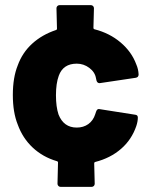

<svg xmlns="http://www.w3.org/2000/svg" viewBox="-20 -721 584 748"><path d="M204 -5 206 -88Q206 -92 202 -93Q147 -109 107.5 -146Q68 -183 49 -236Q30 -283 30 -351Q30 -419 49 -466Q67 -516 105.5 -551Q144 -586 198 -604Q202 -605 202 -609L200 -689Q200 -694 203.5 -697.5Q207 -701 212 -701H334Q339 -701 342.5 -697.5Q346 -694 346 -689L344 -613Q344 -608 348 -607Q407 -592 450 -555.5Q493 -519 511 -470Q519 -452 520 -431Q520 -420 509 -418L368 -397Q359 -397 356 -407L354 -416Q350 -440 328 -456.5Q306 -473 279 -473Q226 -473 209 -426Q198 -396 198 -350Q198 -305 208 -275Q228 -224 279 -224Q305 -224 324 -237.5Q343 -251 351 -276L354 -285Q358 -298 367 -296L507 -274Q517 -273 517 -263Q517 -248 511 -230Q493 -177 451.5 -141Q410 -105 351 -90Q347 -89 347 -84L349 -5Q349 0 345.5 3.5Q342 7 337 7H216Q211 7 207.5 3.5Q204 0 204 -5Z"/></svg>

Font: Barlow GEO ExtraBold
Style: Regular
Weight: 800
Designer: Jeremy Tribby
Foundry: Tribby Type
Version: Version 1.408